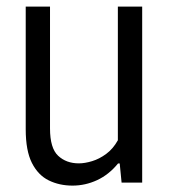

<svg xmlns="http://www.w3.org/2000/svg" viewBox="-20 -563 522 592"><path d="M203.7 9.3Q163 9.3 130.3 -6.8Q97.6 -22.8 78.4 -60.6Q59.3 -98.5 59.3 -164V-542.6H134.2V-167.2Q134.2 -106 159.3 -82.7Q184.3 -59.3 223.2 -59.3Q241.5 -59.3 263.9 -66.1Q286.3 -72.8 307.5 -88.5Q328.7 -104.1 343.4 -130.5V-542.6H418.4V0H354.9L349.1 -59H344Q315.9 -24.5 279.5 -7.6Q243 9.3 203.7 9.3Z"/></svg>

Font: Encode Sans Condensed Thin
Style: Regular
Weight: 100
Width: 3
Designer: Multiple Designers
Foundry: Impallari Type
Version: Version 3.002